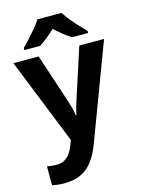

<svg xmlns="http://www.w3.org/2000/svg" viewBox="-145 -847 861 1168"><g transform="rotate(-15 285.5 -263.0)"><path d="M0 -546H159L262 -234Q267 -219 271.5 -203.5Q276 -188 279.5 -172Q283 -156 285 -141H289Q292 -162 299.5 -187Q307 -212 314 -234L415 -546H571L347 50Q325 111 294.5 153.5Q264 196 220 218Q176 240 111 240Q86 240 67 237.5Q48 235 35 232V113Q46 115 61.5 117Q77 119 94 119Q125 119 146 106.5Q167 94 181 73.5Q195 53 205 27L217 -4ZM362 -766Q376 -743 398.5 -715.5Q421 -688 445 -662.5Q469 -637 487 -619V-606H387Q361 -621 336 -641.5Q311 -662 285 -686Q259 -662 235 -642.5Q211 -623 185 -606H85V-619Q104 -638 127.5 -663.5Q151 -689 173.5 -716Q196 -743 210 -766Z"/></g></svg>

Font: Noto Sans Lao
Style: Bold
Weight: 700
Designer: Monotype Design Team
Foundry: Monotype Imaging Inc.
Version: Version 2.003